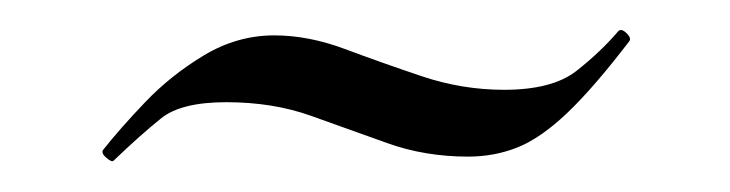

<svg xmlns="http://www.w3.org/2000/svg" viewBox="-20 -257 483 127"><path d="M313.4 -197.6Q345.3 -197.6 361.3 -210.1Q377.2 -222.6 389 -236.4Q391 -238.4 394.5 -235Q398 -231.6 396 -229.4Q372.4 -198.6 355 -182.1Q337.6 -165.6 322.3 -159.5Q307 -153.4 289.6 -153.4Q261 -153.4 236 -162.4Q211 -171.4 185.7 -180.4Q160.5 -189.4 129.7 -189.4Q100 -189.4 86.8 -178.9Q73.6 -168.4 55 -150.6Q54 -149.6 50.5 -152.5Q47 -155.4 48 -157.6Q59.2 -171.8 76.1 -189.5Q93 -207.2 114.9 -220.4Q136.9 -233.6 161.4 -233.6Q184 -233.6 208.1 -224.6Q232.2 -215.6 258.9 -206.6Q285.7 -197.6 313.4 -197.6Z"/></svg>

Font: Cormorant Infant Light
Style: Regular
Weight: 300
Designer: Christian Thalmann (Catharsis Fonts)
Foundry: Catharsis Fonts
Version: Version 4.001